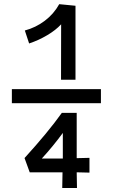

<svg xmlns="http://www.w3.org/2000/svg" viewBox="-20 -766 558 940"><path d="M38.1 -329.6H474.1V-260.7H38.1ZM287.6 10.3V-115.2Q239.3 -49.3 184.6 10.3ZM100.1 7.8Q215.3 -118.7 282.7 -213.4H355.5V8.3L418 6.8V79.1L355.5 77.6L356.9 154.3H284.7L286.1 77.6H125.5ZM270 -745.6 349.6 -737.8V-375.5H278.8L279.3 -647Q253.4 -618.7 211.4 -593.8Q169.4 -568.8 122.6 -553.2L101.6 -616.7Q154.8 -630.9 199 -664.1Q243.2 -697.3 270 -745.6Z"/></svg>

Font: Fantasque Sans Mono
Style: Regular
Weight: 400
Monospace: yes
Designer: Jany Belluz
Version: Version 1.8.0 ; ttfautohint (v1.8.2)